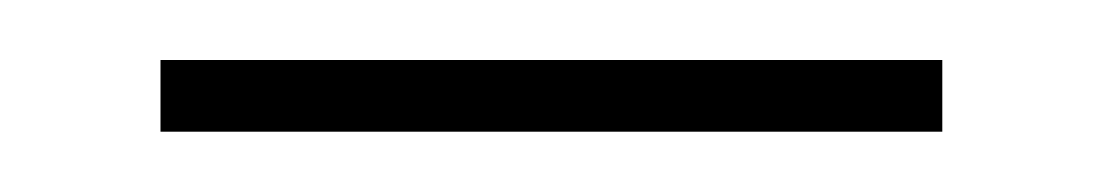

<svg xmlns="http://www.w3.org/2000/svg" viewBox="-20 -20 368 64"><path d="M33.5 0V23.9H294.1V0Z"/></svg>

Font: Arad-FD-VF Thin
Style: Regular
Weight: 100
Designer: Mohammad Darvishi
Version: Version 1.010;September 21, 2024;FontCreator 15.0.0.2992 64-